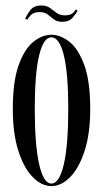

<svg xmlns="http://www.w3.org/2000/svg" viewBox="-20 -650 366 682"><path d="M162.5 11Q128 11 96.5 -20.8Q65 -52.5 45.2 -114Q25.5 -175.5 25.5 -263.5Q25.5 -360 46 -417.8Q66.5 -475.5 98 -501Q129.5 -526.5 162.5 -526.5Q195.5 -526.5 227.2 -501Q259 -475.5 279.8 -417.8Q300.5 -360 300.5 -263.5Q300.5 -175.5 280.5 -114Q260.5 -52.5 229 -20.8Q197.5 11 162.5 11ZM162.5 2Q191 2 206.8 -66.8Q222.5 -135.5 222.5 -263.5Q222.5 -389 206.8 -453.2Q191 -517.5 162.5 -517.5Q134.5 -517.5 119 -453.2Q103.5 -389 103.5 -263.5Q103.5 -135.5 119 -66.8Q134.5 2 162.5 2ZM201 -572.5Q182.5 -572.5 171.5 -581.2Q160.5 -590 149.5 -598.5Q138.5 -607 120 -607Q99.5 -607 89.2 -596Q79 -585 77 -580L69.5 -583.5Q74 -595 86.8 -612.8Q99.5 -630.5 126.5 -630.5Q145.5 -630.5 157.5 -621.8Q169.5 -613 181 -604.2Q192.5 -595.5 210 -595.5Q230 -595.5 238.8 -603.5Q247.5 -611.5 249 -616.5L255.5 -612.5Q251 -602.5 238.2 -587.5Q225.5 -572.5 201 -572.5Z"/></svg>

Font: Imbue 100pt
Style: Regular
Weight: 400
Designer: Tyler Finck
Foundry: Etcetera Type Company
Version: Version 1.102; ttfautohint (v1.8.3)